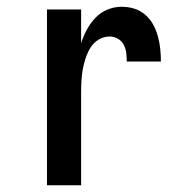

<svg xmlns="http://www.w3.org/2000/svg" viewBox="-20 -548 540 568"><path d="M119 0V-520H220V-420Q226 -440 236.5 -459.5Q247 -479 262 -495Q277 -511 297.5 -519.5Q318 -528 340 -528Q359 -528 377 -522.5Q395 -517 409.5 -504.5Q424 -492 433 -475.5Q442 -459 447 -441Q452 -423 454 -404Q456 -385 456 -366H355Q355 -379 353.5 -391.5Q352 -404 346 -415.5Q340 -427 328.5 -433.5Q317 -440 305 -440Q287 -440 272 -431Q257 -422 248 -407.5Q239 -393 233.5 -376.5Q228 -360 225 -343.5Q222 -327 221 -310Q220 -293 220 -276V0Z"/></svg>

Font: Iosevka SS04 Semibold
Style: Regular
Weight: 600
Monospace: yes
Designer: Belleve Invis
Foundry: Belleve Invis
Version: Version 19.0.0; ttfautohint (v1.8.4)